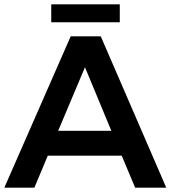

<svg xmlns="http://www.w3.org/2000/svg" viewBox="-21 -868 789 888"><path d="M533 -848V-765H216V-848ZM604 0 542 -148H200L138 0H-1L306 -700H445L748 0ZM248 -263H494L372 -557Z"/></svg>

Font: Montserrat arm Medium
Style: Regular
Weight: 500
Designer: Julieta Ulanovsky
Foundry: Julieta Ulanovsky
Version: Version 6.000;PS 006.000;hotconv 1.0.88;makeotf.lib2.5.64775